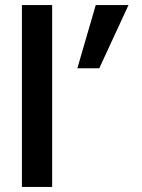

<svg xmlns="http://www.w3.org/2000/svg" viewBox="-20 -742 563 762"><path d="M67 0H187V-722H67ZM490 -722H360L287 -471H374Z"/></svg>

Font: Perun SemiBold
Style: Regular
Weight: 600
Foundry: Copyright (c) Stefan Peev, Context Ltd, 2016
Version: Version 1.089